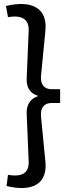

<svg xmlns="http://www.w3.org/2000/svg" viewBox="-20 -714 347 964"><path d="M10 -684 20 -628C92 -640 126 -616 124 -560L114 -320C112 -273 133 -243 173 -232C135 -221 112 -190 114 -144L124 98C126 154 92 176 20 164L13 220C145 252 219 207 208 98L186 -128C182 -173 201 -197 240 -197H282V-266H240C201 -266 182 -290 186 -334L208 -560C219 -670 144 -716 10 -684Z"/></svg>

Font: Ronzino
Style: Regular
Weight: 400
Designer: Nunzio Mazzaferro
Foundry: Collletttivo
Version: Version 1.000;Glyphs 3.3 (3337)